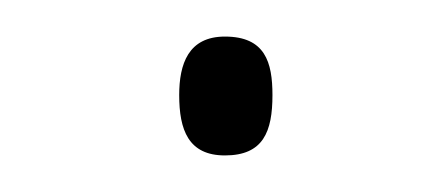

<svg xmlns="http://www.w3.org/2000/svg" viewBox="-20 -78 245 105"><path d="M78 -26C78 -7 83 7 103 7C124 7 129 -6 129 -26C129 -44 125 -58 103 -58C83 -58 78 -43 78 -26Z"/></svg>

Font: Noto Sans Gujarati UI SemiCondensed Thin
Style: Regular
Weight: 100
Width: 4
Designer: Jelle Bosma - Monotype Design Team, Universal Thirst
Foundry: Monotype Imaging Inc.
Version: Version 2.106